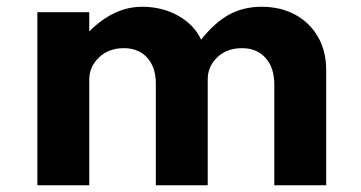

<svg xmlns="http://www.w3.org/2000/svg" viewBox="-20 -548 1067 568"><path d="M90.5 0H244V-311.5Q244 -350.5 272.8 -378Q301.5 -405.5 346 -405.5Q390.5 -405.5 415.8 -377Q441 -348.5 441 -301V0H594.5V-313Q594.5 -351.5 622.8 -378.5Q651 -405.5 696 -405.5Q739.5 -405.5 765.5 -376.8Q791.5 -348 791.5 -298V0H945V-340Q945 -397.5 920.2 -439.8Q895.5 -482 852.5 -505Q809.5 -528 754 -528Q698.5 -528 655.5 -503.5Q612.5 -479 575 -430.5Q554.5 -475 507 -501.5Q459.5 -528 400.5 -528Q317 -528 244 -455V-512H90.5Z"/></svg>

Font: Spartan
Style: Bold
Weight: 700
Designer: Matt Bailey, Mirko Velimirovic
Foundry: Matt Bailey
Version: Version 1.003; ttfautohint (v1.8.3)